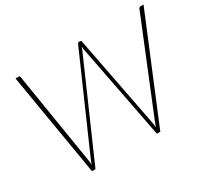

<svg xmlns="http://www.w3.org/2000/svg" viewBox="-139 -921 1231 1139"><g transform="rotate(-30 476.0 -351.5)"><path d="M952 -703 661 0H637.5L512 -650Q511 -654.5 510.5 -660Q510 -665.5 509.5 -671Q507.5 -665.5 505.8 -660Q504 -654.5 502 -650L217 0H193L75 -703H96Q104.5 -703 105.5 -695L207.5 -64.5Q208.5 -57.5 209.2 -50Q210 -42.5 211 -34Q213.5 -42.5 216.2 -50Q219 -57.5 222 -64.5L499 -695Q502.5 -703 511 -703H516.5Q524.5 -703 526 -695L648 -64.5Q649 -57.5 650 -50.2Q651 -43 651.5 -35Q654 -43 656.8 -50.2Q659.5 -57.5 662 -64.5L919 -695Q920 -698.5 923.8 -700.8Q927.5 -703 931.5 -703Z"/></g></svg>

Font: Lato ExtraLight
Style: Italic
Weight: 275
Italic angle: -7°
Designer: Lukasz Dziedzic with Adam Twardoch and Botio Nikoltchev
Foundry: tyPoland Lukasz Dziedzic
Version: Version 2.015; 2015-08-06; http://www.latofonts.com/